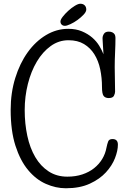

<svg xmlns="http://www.w3.org/2000/svg" viewBox="-20 -992 686 1026"><path d="M441 -941Q441 -929 427 -914Q413 -899 394.5 -885.5Q376 -872 356.5 -863Q337 -854 327 -854Q316 -854 309.5 -860.5Q303 -867 303 -877Q303 -887 315.5 -903Q328 -919 345 -934.5Q362 -950 380 -961Q398 -972 409 -972Q424 -972 432.5 -963.5Q441 -955 441 -941ZM610 -219Q610 -187 594.5 -147Q579 -107 546 -71Q513 -35 460 -10.5Q407 14 332 14Q278 14 225 -9.5Q172 -33 130 -83.5Q88 -134 62.5 -213.5Q37 -293 37 -405Q37 -496 61.5 -575Q86 -654 128 -712.5Q170 -771 226 -804.5Q282 -838 345 -838Q386 -838 418 -824.5Q450 -811 473 -791Q496 -771 510.5 -747Q525 -723 533 -702Q531 -733 530 -750Q529 -767 528.5 -775.5Q528 -784 528 -786Q528 -788 528 -788Q528 -800 535.5 -811.5Q543 -823 561 -823Q573 -823 580.5 -819Q588 -815 591.5 -810Q595 -805 596 -799Q597 -793 597 -790Q597 -755 595 -712.5Q593 -670 593 -634Q593 -602 594 -568Q595 -534 595 -502Q595 -493 589 -480.5Q583 -468 561 -468Q543 -468 534 -479Q525 -490 525 -527Q525 -576 515.5 -621.5Q506 -667 484.5 -701.5Q463 -736 429 -756.5Q395 -777 346 -777Q294 -777 251 -746Q208 -715 177 -663Q146 -611 129 -543.5Q112 -476 112 -404Q112 -331 126 -266Q140 -201 168.5 -152.5Q197 -104 240 -76Q283 -48 340 -48Q384 -48 420 -60Q456 -72 482.5 -93Q509 -114 526 -142Q543 -170 549 -203Q553 -223 558 -236Q563 -249 581 -249Q610 -249 610 -219Z"/></svg>

Font: Life Savers
Style: Bold
Weight: 700
Designer: Pablo Impallari, Rodrigo Fuenzalida, Brenda Gallo
Foundry: Pablo Impallari, Rodrigo Fuenzalida, Brenda Gallo
Version: Version 3.001; ttfautohint (v0.95) -l 8 -r 50 -G 200 -x 14 -